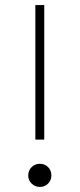

<svg xmlns="http://www.w3.org/2000/svg" viewBox="-20 -724 313 755"><path d="M119 -175V-704H154V-175ZM137 11Q118 11 104.5 -2Q91 -15 91 -34Q91 -54 104.5 -67Q118 -80 137 -80Q156 -80 169 -67Q182 -54 182 -34Q182 -15 169 -2Q156 11 137 11Z"/></svg>

Font: Zen Kaku Gothic Antique Light
Style: Regular
Weight: 300
Designer: Yoshimichi Ohira
Foundry: Positype
Version: Version 1.001